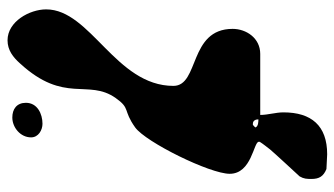

<svg xmlns="http://www.w3.org/2000/svg" viewBox="-214 -648 909 522"><g transform="rotate(90 241.0 -387.5)"><path d="M305 -635C311 -635 324 -635 327 -627C326 -625 321 -621 320 -620H317C308 -620 305 -628 305 -635ZM260 -3C260 22 277 34 300 34C327 34 354 12 354 -17C354 -37 334 -48 317 -48C290 -48 260 -34 260 -3ZM6 -58C6 -13 39 47 90 47C117 47 136 32 153 13C264 -108 194 -172 247 -247C276 -288 279 -266 327 -300C367 -329 453 -503 453 -557C453 -617 366 -622 366 -636C366 -637 366 -640 367 -640C369 -644 383 -662 387 -667C397 -679 449 -735 460 -747C467 -759 467 -767 467 -780C467 -800 460 -812 440 -820C434 -820 406 -822 400 -822C322 -822 286 -779 286 -703C286 -682 293 -661 293 -640H127C84 -640 59 -602 59 -565C59 -445 214 -475 214 -404C214 -247 6 -179 6 -58Z"/></g></svg>

Font: Charger
Style: Overspray
Weight: 400
Designer: Jasper
Foundry: Cannot Into Space Fonts
Version: Version 0.980